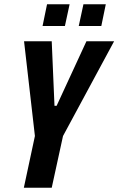

<svg xmlns="http://www.w3.org/2000/svg" viewBox="-20 -882 556 902"><path d="M92 0 144 -243 93 -688H223L236 -385H246L386 -688H516L276 -243L223 0ZM350 -760 372 -862H477L456 -760ZM180 -760 201 -862H307L285 -760Z"/></svg>

Font: Saira Condensed
Style: Bold Italic
Weight: 700
Width: 3
Italic angle: -12°
Designer: Hector Gatti with collaboration of the Omnibus-Type team
Foundry: Omnibus-Type
Version: Version 1.101